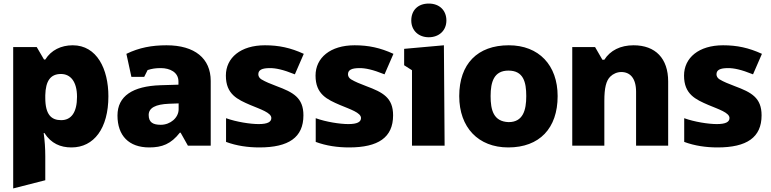

<svg xmlns="http://www.w3.org/2000/svg" viewBox="-20 -817 4323 1077"><path d="M54 -553V240L234 194V59C234 15 231 -28 225 -71H229C267 -12 319 10 381 10C507 10 588 -97 588 -277C588 -429 524 -563 388 -563C323 -563 267 -536 234 -483H227L186 -553ZM323 -143C268 -143 234 -174 234 -268V-283C236 -363 263 -402 322 -402C375 -402 412 -360 412 -274C412 -187 380 -143 323 -143Z M1034 0H1162V-363C1162 -489 1073 -563 914 -563C832 -563 761 -550 689 -515L717 -386H789L808 -424C833 -432 853 -435 882 -435C933 -435 981 -412 981 -360V-342L881 -339C724 -334 639 -278 639 -169C639 -56 703 10 817 10C889 10 939 -9 989 -73H993ZM882 -117C839 -117 814 -130 814 -172C814 -212 853 -232 928 -235L982 -237V-204C982 -157 936 -117 882 -117Z M1435 10C1599 10 1682 -46 1682 -170C1682 -269 1625 -299 1531 -334C1495 -348 1471 -357 1446 -372C1435 -379 1429 -389 1429 -400C1429 -424 1448 -435 1494 -435C1527 -435 1567 -427 1634 -400L1684 -515C1610 -549 1544 -563 1466 -563C1330 -563 1247 -493 1247 -393C1247 -288 1312 -259 1384 -228C1441 -204 1502 -185 1502 -155C1502 -133 1481 -121 1431 -121C1384 -121 1306 -133 1248 -154V-21C1307 1 1371 10 1435 10Z M1938 10C2102 10 2185 -46 2185 -170C2185 -269 2128 -299 2034 -334C1998 -348 1974 -357 1949 -372C1938 -379 1932 -389 1932 -400C1932 -424 1951 -435 1997 -435C2030 -435 2070 -427 2137 -400L2187 -515C2113 -549 2047 -563 1969 -563C1833 -563 1750 -493 1750 -393C1750 -288 1815 -259 1887 -228C1944 -204 2005 -185 2005 -155C2005 -133 1984 -121 1934 -121C1887 -121 1809 -133 1751 -154V-21C1810 1 1874 10 1938 10Z M2474 0 2470 -563 2247 -543V-451L2291 -423V0ZM2385 -608C2443 -608 2484 -646 2484 -702C2484 -758 2446 -797 2385 -797C2324 -797 2287 -759 2287 -702C2287 -646 2328 -608 2385 -608Z M2831 10C3006 10 3108 -97 3108 -278C3108 -451 3003 -563 2834 -563C2658 -563 2556 -458 2556 -278C2556 -102 2663 10 2831 10ZM2833 -132C2748 -135 2732 -200 2732 -278C2732 -358 2751 -421 2832 -421C2916 -421 2932 -357 2932 -278C2932 -199 2914 -132 2833 -132Z M3548 0H3728V-360C3728 -489 3657 -563 3534 -563C3460 -563 3403 -534 3370 -482H3359L3318 -553H3190V0H3370V-251C3370 -324 3380 -364 3403 -387C3419 -403 3442 -413 3465 -413C3514 -413 3548 -379 3548 -302Z M4005 10C4169 10 4252 -46 4252 -170C4252 -269 4195 -299 4101 -334C4065 -348 4041 -357 4016 -372C4005 -379 3999 -389 3999 -400C3999 -424 4018 -435 4064 -435C4097 -435 4137 -427 4204 -400L4254 -515C4180 -549 4114 -563 4036 -563C3900 -563 3817 -493 3817 -393C3817 -288 3882 -259 3954 -228C4011 -204 4072 -185 4072 -155C4072 -133 4051 -121 4001 -121C3954 -121 3876 -133 3818 -154V-21C3877 1 3941 10 4005 10Z"/></svg>

Font: Frost ExtraBold
Style: Regular
Weight: 800
Designer: Lee Frost
Foundry: Lee Frost for Ice Communication Norge AS
Version: Version 2.011;hotconv 1.0.107;makeotfexe 2.5.65593